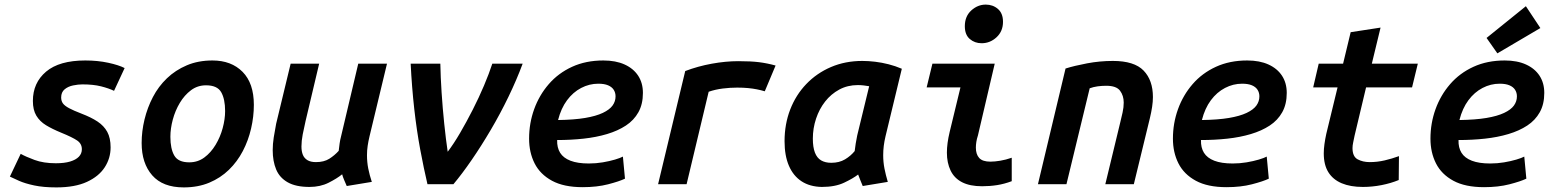

<svg xmlns="http://www.w3.org/2000/svg" viewBox="-20 -801 6760 835"><path d="M225 14Q169 14 129 5.5Q89 -3 63 -14.5Q37 -26 23 -33L70 -132Q91 -120 130 -105.5Q169 -91 223 -91Q260 -91 285 -98.5Q310 -106 323 -119.5Q336 -133 336 -152Q336 -176 315.5 -190Q295 -204 246 -224Q207 -240 180 -256.5Q153 -273 138 -298Q123 -323 123 -362Q123 -441 180.5 -489.5Q238 -538 351 -538Q405 -538 451 -528Q497 -518 522 -505L476 -406Q453 -417 419.5 -425.5Q386 -434 338 -434Q320 -434 298 -429.5Q276 -425 261 -412.5Q246 -400 246 -377Q246 -362 253.5 -351.5Q261 -341 280.5 -330.5Q300 -320 334 -307Q376 -291 404 -272.5Q432 -254 446.5 -227.5Q461 -201 461 -160Q461 -113 435.5 -73.5Q410 -34 358 -10Q306 14 225 14Z M779 14Q688 14 642 -38.5Q596 -91 596 -179Q596 -230 608.5 -281.5Q621 -333 645 -379Q669 -425 706 -460.5Q743 -496 792.5 -517Q842 -538 904 -538Q986 -538 1035 -488.5Q1084 -439 1084 -345Q1084 -294 1072 -242Q1060 -190 1036 -144Q1012 -98 975.5 -62.5Q939 -27 890 -6.5Q841 14 779 14ZM803 -95Q840 -95 868.5 -116Q897 -137 917.5 -171Q938 -205 948.5 -244Q959 -283 959 -318Q959 -370 942 -400Q925 -430 876 -430Q839 -430 810.5 -408.5Q782 -387 762 -353.5Q742 -320 731.5 -281Q721 -242 721 -206Q721 -154 738 -124.5Q755 -95 803 -95Z M1326 12Q1267 12 1231.5 -8Q1196 -28 1181 -64Q1166 -100 1166 -148Q1166 -175 1170.5 -203.5Q1175 -232 1181 -263L1244 -524H1368L1309 -275Q1302 -245 1296.5 -216.5Q1291 -188 1291 -164Q1291 -143 1297 -128Q1303 -113 1317 -104.5Q1331 -96 1354 -96Q1389 -96 1412 -110.5Q1435 -125 1453 -145Q1455 -162 1457 -177Q1459 -192 1464 -211L1538 -524H1663L1587 -208Q1582 -187 1579 -167Q1576 -147 1576 -126Q1576 -96 1581.5 -68Q1587 -40 1597 -10L1488 8Q1484 -1 1477 -17.5Q1470 -34 1468 -43Q1446 -25 1409.5 -6.5Q1373 12 1326 12Z M1839 0Q1823 -68 1807.5 -151Q1792 -234 1781.5 -328Q1771 -422 1766 -524H1895Q1896 -467 1900.5 -398.5Q1905 -330 1912 -262.5Q1919 -195 1927 -141Q1953 -175 1981 -223Q2009 -271 2036 -324Q2063 -377 2085 -429Q2107 -481 2121 -524H2253Q2227 -454 2191.5 -380.5Q2156 -307 2114.5 -236.5Q2073 -166 2031 -105Q1989 -44 1952 0Z M2514 13Q2432 13 2380.5 -15Q2329 -43 2305 -90.5Q2281 -138 2281 -198Q2281 -265 2303 -326Q2325 -387 2366.5 -435Q2408 -483 2468 -510.5Q2528 -538 2604 -538Q2658 -538 2696.5 -520.5Q2735 -503 2755.5 -471.5Q2776 -440 2776 -397Q2776 -348 2756.5 -313Q2737 -278 2702 -255Q2667 -232 2620 -218Q2573 -204 2518 -198Q2463 -192 2403 -192Q2402 -159 2416 -136.5Q2430 -114 2461 -102Q2492 -90 2541 -90Q2572 -90 2601.5 -95Q2631 -100 2654.5 -107Q2678 -114 2689 -120L2698 -24Q2673 -12 2624.5 0.5Q2576 13 2514 13ZM2407 -279Q2477 -280 2524.5 -288Q2572 -296 2601.5 -310Q2631 -324 2644 -342Q2657 -360 2657 -382Q2657 -398 2649 -410.5Q2641 -423 2624.5 -430Q2608 -437 2582 -437Q2543 -437 2507.5 -418.5Q2472 -400 2446 -365Q2420 -330 2407 -279Z M2842 0 2960 -492Q3015 -513 3075.5 -524Q3136 -535 3191 -535Q3246 -535 3281.5 -530.5Q3317 -526 3353 -516L3306 -404Q3289 -409 3271.5 -412.5Q3254 -416 3233 -418Q3212 -420 3186 -420Q3155 -420 3123 -416Q3091 -412 3062 -402L2966 0Z M3554 12Q3502 11 3466 -12.5Q3430 -36 3411 -80Q3392 -124 3392 -187Q3392 -261 3416.5 -324.5Q3441 -388 3486.5 -435.5Q3532 -483 3594 -509.5Q3656 -536 3730 -536Q3757 -536 3786 -532.5Q3815 -529 3844.5 -521.5Q3874 -514 3902 -502L3831 -208Q3826 -187 3823.5 -167Q3821 -147 3821 -126Q3821 -96 3826.5 -68Q3832 -40 3841 -10L3732 8Q3728 -1 3721.5 -17.5Q3715 -34 3712 -42Q3690 -25 3651 -6.5Q3612 12 3554 12ZM3595 -93Q3630 -93 3655 -108Q3680 -123 3697 -144Q3699 -161 3701.5 -177Q3704 -193 3708 -212L3760 -426Q3750 -428 3736 -429.5Q3722 -431 3711 -431Q3666 -431 3630 -411.5Q3594 -392 3568.5 -359.5Q3543 -327 3529 -285Q3515 -243 3515 -198Q3515 -161 3524 -137.5Q3533 -114 3551 -103.5Q3569 -93 3595 -93Z M4251 9Q4198 9 4164 -8.5Q4130 -26 4114 -59.5Q4098 -93 4098 -137Q4098 -157 4101 -179.5Q4104 -202 4110 -227L4157 -421H4010L4035 -524H4306L4233 -212Q4228 -197 4226 -183.5Q4224 -170 4224 -159Q4224 -130 4238.5 -114Q4253 -98 4287 -98Q4306 -98 4330 -102Q4354 -106 4380 -115V-13Q4348 -1 4316.5 4Q4285 9 4251 9ZM4249 -613Q4219 -613 4197.5 -631.5Q4176 -650 4176 -687Q4176 -730 4204 -755.5Q4232 -781 4267 -781Q4298 -781 4320 -762Q4342 -743 4342 -706Q4342 -665 4314 -639Q4286 -613 4249 -613Z M4494 0 4614 -503Q4652 -515 4707.5 -525.5Q4763 -536 4820 -536Q4913 -536 4953.5 -494Q4994 -452 4994 -379Q4994 -359 4990.5 -336Q4987 -313 4981 -288L4911 0H4787L4852 -269Q4857 -289 4862 -311.5Q4867 -334 4867 -355Q4867 -385 4851 -406.5Q4835 -428 4791 -428Q4772 -428 4753.5 -425.5Q4735 -423 4719 -417L4618 0Z M5314 13Q5232 13 5180.5 -15Q5129 -43 5105 -90.5Q5081 -138 5081 -198Q5081 -265 5103 -326Q5125 -387 5166.5 -435Q5208 -483 5268 -510.5Q5328 -538 5404 -538Q5458 -538 5496.5 -520.5Q5535 -503 5555.5 -471.5Q5576 -440 5576 -397Q5576 -348 5556.5 -313Q5537 -278 5502 -255Q5467 -232 5420 -218Q5373 -204 5318 -198Q5263 -192 5203 -192Q5202 -159 5216 -136.5Q5230 -114 5261 -102Q5292 -90 5341 -90Q5372 -90 5401.5 -95Q5431 -100 5454.5 -107Q5478 -114 5489 -120L5498 -24Q5473 -12 5424.5 0.5Q5376 13 5314 13ZM5207 -279Q5277 -280 5324.5 -288Q5372 -296 5401.5 -310Q5431 -324 5444 -342Q5457 -360 5457 -382Q5457 -398 5449 -410.5Q5441 -423 5424.5 -430Q5408 -437 5382 -437Q5343 -437 5307.5 -418.5Q5272 -400 5246 -365Q5220 -330 5207 -279Z M5907 12Q5853 12 5815 -4Q5777 -20 5757 -52Q5737 -84 5737 -134Q5737 -153 5740 -174.5Q5743 -196 5748 -219L5797 -421H5691L5715 -524H5821L5854 -661L5984 -681L5946 -524H6146L6121 -421H5921L5871 -211Q5868 -196 5865 -182Q5862 -168 5862 -157Q5862 -120 5884.5 -108Q5907 -96 5937 -96Q5970 -96 6002 -103.5Q6034 -111 6064 -122L6063 -18Q6029 -4 5988.5 4Q5948 12 5907 12Z M6434 13Q6352 13 6300.5 -15Q6249 -43 6225 -90.5Q6201 -138 6201 -198Q6201 -265 6223 -326Q6245 -387 6286.5 -435Q6328 -483 6388 -510.5Q6448 -538 6524 -538Q6578 -538 6616.5 -520.5Q6655 -503 6675.5 -471.5Q6696 -440 6696 -397Q6696 -348 6676.5 -313Q6657 -278 6622 -255Q6587 -232 6540 -218Q6493 -204 6438 -198Q6383 -192 6323 -192Q6322 -159 6336 -136.5Q6350 -114 6381 -102Q6412 -90 6461 -90Q6492 -90 6521.5 -95Q6551 -100 6574.5 -107Q6598 -114 6609 -120L6618 -24Q6593 -12 6544.5 0.5Q6496 13 6434 13ZM6327 -279Q6397 -280 6444.5 -288Q6492 -296 6521.5 -310Q6551 -324 6564 -342Q6577 -360 6577 -382Q6577 -398 6569 -410.5Q6561 -423 6544.5 -430Q6528 -437 6502 -437Q6463 -437 6427.5 -418.5Q6392 -400 6366 -365Q6340 -330 6327 -279ZM6492 -569 6445 -636 6616 -774 6679 -679Z"/></svg>

Font: Ubuntu Sans Mono SemiBold
Style: Italic
Weight: 600
Italic angle: -13.5°
Monospace: yes
Designer: Dalton Maag Ltd
Foundry: Dalton Maag Ltd
Version: Version 1.006